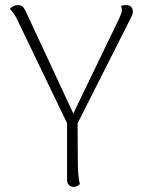

<svg xmlns="http://www.w3.org/2000/svg" viewBox="-20 -721 562 750"><path d="M263 -227Q257 -228 252.5 -230.5Q248 -233 245 -236.5Q242 -240 240 -244L43 -653Q38 -662 31 -671.5Q24 -681 18 -686Q24 -692 31.5 -696.5Q39 -701 50 -701Q61 -701 67.5 -695.5Q74 -690 79 -680L275 -259L256 -256L446 -650Q456 -671 456 -680Q456 -685 455.5 -689.5Q455 -694 452 -698Q458 -700 462.5 -700.5Q467 -701 474 -701Q486 -701 492.5 -694Q499 -687 499 -675Q499 -669 496 -661.5Q493 -654 488 -645L282 -237ZM283 -256 284 -94Q284 -63 286 -39.5Q288 -16 292 -2Q288 2 282 5.5Q276 9 267 9Q256 9 249 1.5Q242 -6 242 -19V-254Z"/></svg>

Font: Arima ExtraLight
Style: Regular
Weight: 250
Designer: Joana Correia and Natanael Gama
Foundry: NDISCOVER
Version: Version 1.101;gftools[0.9.23]